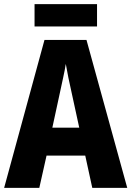

<svg xmlns="http://www.w3.org/2000/svg" viewBox="-20 -908 635 928"><path d="M426 0 392 -156H205L170 0H0L195 -715H398L595 0ZM326 -461Q318 -496 310.5 -532.5Q303 -569 298 -599Q294 -572 285 -531.5Q276 -491 270 -462L233 -291H363ZM449 -888V-780H147V-888Z"/></svg>

Font: Noto Sans Gujarati UI Condensed ExtraBold
Style: Regular
Weight: 800
Width: 3
Designer: Jelle Bosma - Monotype Design Team, Universal Thirst
Foundry: Monotype Imaging Inc.
Version: Version 2.106; ttfautohint (v1.8.4.7-5d5b)